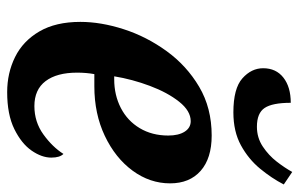

<svg xmlns="http://www.w3.org/2000/svg" viewBox="-166 -638 815 522"><g transform="rotate(90 241.0 -377.5)"><path d="M231 10Q179 10 135.5 -11.5Q92 -33 66 -77.5Q40 -122 40 -189Q40 -245 60 -307Q80 -369 119.5 -423.5Q159 -478 216.5 -512Q274 -546 349 -546Q411 -546 445 -516Q479 -486 479 -433Q479 -378 444.5 -331Q410 -284 350 -255.5Q290 -227 215 -227H182Q178 -205 178 -180Q178 -125 201 -94.5Q224 -64 269 -64Q312 -64 346 -88.5Q380 -113 399 -143Q409 -133 409 -110Q409 -84 390 -56.5Q371 -29 331.5 -9.5Q292 10 231 10ZM196 -281Q239 -281 274 -299Q309 -317 329 -350.5Q349 -384 349 -428Q349 -456 338.5 -472.5Q328 -489 310 -489Q282 -489 257 -457.5Q232 -426 214 -378Q196 -330 188 -281ZM286 -605Q221 -605 193.5 -629.5Q166 -654 166 -686Q166 -721 191.5 -741Q217 -761 260 -761Q260 -711 274 -690Q288 -669 325 -669Q355 -669 379 -685Q403 -701 420 -723Q437 -745 448 -765L482 -742Q465 -709 439 -677.5Q413 -646 375.5 -625.5Q338 -605 286 -605Z"/></g></svg>

Font: Noto Serif Condensed
Style: Bold Italic
Weight: 700
Width: 3
Italic angle: -12°
Designer: Monotype Design Team
Foundry: Monotype Imaging Inc.
Version: Version 2.014